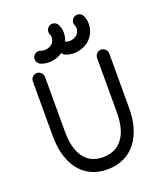

<svg xmlns="http://www.w3.org/2000/svg" viewBox="-158 -968 917 1082"><g transform="rotate(-20 301.0 -427.0)"><path d="M457 -598.1V-269.5C457 -139.6 402.8 -61 297.9 -61C196.3 -61 145 -139.2 145 -269.5V-598.1C145 -618.2 128.4 -634.8 108.4 -634.8C88.4 -634.8 71.8 -618.2 71.8 -598.1V-269.5C71.8 -106 148.9 12.2 297.9 12.2C449.7 12.2 530.3 -105.5 530.3 -269.5V-598.1C530.3 -618.2 513.7 -634.8 493.7 -634.8C473.6 -634.8 457 -618.2 457 -598.1ZM402.3 -813C409.7 -798.8 405.8 -773.9 390.6 -758.3C374.5 -742.7 343.3 -736.3 323.7 -744.6L319.3 -746.1C333.5 -779.3 333.5 -816.9 318.4 -846.2C312 -858.4 299.8 -866.2 285.6 -866.2C265.6 -866.2 249 -849.6 249 -829.6C249 -823.7 250.5 -817.9 252.9 -813C260.3 -798.8 256.3 -773.9 241.2 -758.3C225.1 -742.7 193.8 -736.3 174.3 -744.6C169.9 -746.6 165 -747.6 160.2 -747.6C140.1 -747.6 123.5 -731 123.5 -710.9C123.5 -695.8 133.3 -682.6 146 -677.2C187.5 -659.7 239.7 -667 277.3 -693.4C281.7 -686 288.1 -680.2 295.4 -677.2C343.3 -657.2 404.8 -669.4 442.4 -706.5C480 -744.6 489.7 -803.7 467.8 -846.2C461.4 -858.4 449.2 -866.2 435.1 -866.2C415 -866.2 398.4 -849.6 398.4 -829.6C398.4 -823.7 399.9 -817.9 402.3 -813Z"/></g></svg>

Font: Velvelyne
Style: Regular
Weight: 400
Designer: Manon Van der Borght et Mariel Nils
Foundry: Velvetyne
Version: Version 1.070;Glyphs 3.3.1 (3343)